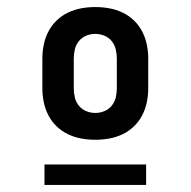

<svg xmlns="http://www.w3.org/2000/svg" viewBox="-20 -713 540 544"><path d="M250 -317Q230 -317 210.5 -320.5Q191 -324 173 -332.5Q155 -341 140.5 -355Q126 -369 117 -386.5Q108 -404 104 -423.5Q100 -443 100 -463V-547Q100 -567 104 -586.5Q108 -606 117 -623.5Q126 -641 140.5 -655Q155 -669 173 -677.5Q191 -686 210.5 -689.5Q230 -693 250 -693Q270 -693 289.5 -689.5Q309 -686 327 -677.5Q345 -669 359.5 -655Q374 -641 383 -623.5Q392 -606 396 -586.5Q400 -567 400 -547V-463Q400 -443 396 -423.5Q392 -404 383 -386.5Q374 -369 359.5 -355Q345 -341 327 -332.5Q309 -324 289.5 -320.5Q270 -317 250 -317ZM250 -393Q263 -393 275.5 -398Q288 -403 296.5 -413.5Q305 -424 308 -437Q311 -450 311 -463V-547Q311 -560 308 -573Q305 -586 296.5 -596.5Q288 -607 275.5 -612Q263 -617 250 -617Q237 -617 224.5 -612Q212 -607 203.5 -596.5Q195 -586 192 -573Q189 -560 189 -547V-463Q189 -450 192 -437Q195 -424 203.5 -413.5Q212 -403 224.5 -398Q237 -393 250 -393ZM106 -189V-247H394V-189Z"/></svg>

Font: Iosevka Algr
Style: Bold
Weight: 700
Monospace: yes
Designer: Belleve Invis
Foundry: Belleve Invis
Version: Version 26.0.2; ttfautohint (v1.8.3)